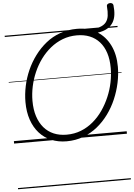

<svg xmlns="http://www.w3.org/2000/svg" viewBox="-83 -1135 1092 1570"><g transform="rotate(-5 463.0 -350.5)"><path d="M430 19Q361 19 304 -5Q247 -29 206.5 -74.5Q166 -120 144 -184.5Q122 -249 122 -330Q122 -394 136 -460.5Q150 -527 177.5 -589Q205 -651 245.5 -705.5Q286 -760 338 -802Q390 -844 454.5 -867Q519 -890 593 -890Q621 -890 647 -886.5Q673 -883 696 -875Q748 -877 781 -888Q814 -899 831.5 -920.5Q849 -942 853.5 -974.5Q858 -1007 854 -1053Q853 -1063 860.5 -1069Q868 -1075 878.5 -1076Q889 -1077 897.5 -1072.5Q906 -1068 908 -1057Q913 -1014 908.5 -978Q904 -942 887 -914.5Q870 -887 839.5 -869Q809 -851 761 -844Q826 -803 863 -728Q900 -653 900 -552Q900 -487 885.5 -419.5Q871 -352 843.5 -288Q816 -224 775.5 -168.5Q735 -113 683 -71Q631 -29 567.5 -5Q504 19 430 19ZM435 -35Q499 -35 553.5 -56.5Q608 -78 653.5 -116.5Q699 -155 733.5 -205Q768 -255 792.5 -312.5Q817 -370 829 -430Q841 -490 841 -547Q841 -617 823.5 -671Q806 -725 773 -762Q740 -799 693.5 -818Q647 -837 588 -837Q525 -837 470.5 -816Q416 -795 370.5 -758Q325 -721 289.5 -672.5Q254 -624 229.5 -567.5Q205 -511 192.5 -452Q180 -393 180 -335Q180 -263 198 -207.5Q216 -152 249 -113.5Q282 -75 329 -55Q376 -35 435 -35ZM0 365H926V375H0ZM0 -20H926V0H0ZM0 -505H926V-500H0ZM0 -885H926V-875H0Z"/></g></svg>

Font: Playwrite IS Guides
Style: Regular
Weight: 400
Designer: Veronika Burian, José Scaglione
Foundry: TypeTogether
Version: Version 1.003